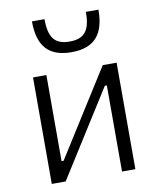

<svg xmlns="http://www.w3.org/2000/svg" viewBox="-87 -851 759 919"><g transform="rotate(-10 293.0 -391.5)"><path d="M89.8 0H157.2L421.4 -418.5H431.2V0H496.1V-517.6H428.7L164.6 -99.1H154.8V-517.6H89.8ZM293 -604.5C403.3 -604.5 454.6 -662.1 454.6 -782.7H393.6C393.6 -696.3 367.7 -656.2 293 -656.2C219.7 -656.2 192.4 -694.3 192.4 -782.7H131.3C131.3 -663.1 181.6 -604.5 293 -604.5Z"/></g></svg>

Font: Cascadia Mono NF Light
Style: Regular
Weight: 300
Monospace: yes
Designer: Aaron Bell
Foundry: Saja Typeworks
Version: Version 2404.023